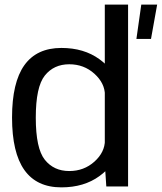

<svg xmlns="http://www.w3.org/2000/svg" viewBox="-20 -805 698 829"><path d="M569 -637H632L658.5 -785H590ZM439 0H533V-785H432.5V-97.5ZM245 4Q342.5 4 409.5 -44.8Q476.5 -93.5 476.5 -146L433 -200Q433 -148 387.8 -107.2Q342.5 -66.5 279 -66.5Q212.5 -66.5 173.5 -115.2Q134.5 -164 134.5 -297Q134.5 -430 173.5 -478.8Q212.5 -527.5 279 -527.5Q342.5 -527.5 387.8 -486.5Q433 -445.5 433 -394L476.5 -447.5Q476.5 -500.5 409.5 -549.2Q342.5 -598 245 -598Q138.5 -598 85.2 -523.5Q32 -449 32 -297.5Q32 -146 85.2 -71Q138.5 4 245 4Z"/></svg>

Font: Anybody UltraCondensed Thin
Style: Regular
Weight: 400
Version: Version 1.111